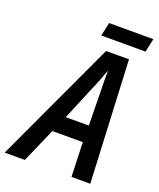

<svg xmlns="http://www.w3.org/2000/svg" viewBox="-216 -961 873 1056"><g transform="rotate(20 220.5 -433.0)"><path d="M220 -787H479L496 -866H237ZM190 -298 274 -500C293 -542 307 -580 319 -614H321C320 -578 321 -537 322 -498L325 -298ZM-59 0H59L147 -201H325L332 0H442L408 -716H274Z"/></g></svg>

Font: Noto Sans Display SemiCondensed Medium
Style: Italic
Weight: 500
Width: 4
Italic angle: -12°
Designer: Monotype Design Team
Foundry: Monotype Imaging Inc.
Version: Version 1.900